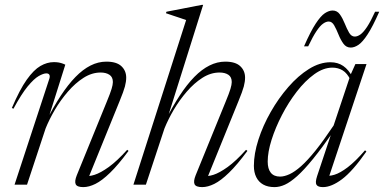

<svg xmlns="http://www.w3.org/2000/svg" viewBox="-20 -755 1570 785"><path d="M35 -310.5 28.5 -313.5Q60.5 -388.5 89.2 -429Q118 -469.5 145.2 -485.2Q172.5 -501 200 -501Q210 -501 218 -499.8Q226 -498.5 233 -496.2Q240 -494 247 -490.5L176.5 -267L168 -258Q198.5 -318 228.5 -363.8Q258.5 -409.5 288.5 -440.2Q318.5 -471 350 -487Q381.5 -503 415 -503Q456.5 -503 476.2 -484.5Q496 -466 496 -437.5Q496 -421.5 490.8 -401.5Q485.5 -381.5 469 -341.5L338 -19L327 -36.5Q342 -32.5 366.5 -40.2Q391 -48 424.8 -72.2Q458.5 -96.5 500 -142.5L505.5 -138Q463.5 -81 430.2 -48.8Q397 -16.5 370.2 -3.2Q343.5 10 320.5 10Q295 10 289.5 -1.8Q284 -13.5 294 -38.5L416.5 -339Q431 -374 436.2 -391.5Q441.5 -409 441.5 -419.5Q441.5 -440 427.5 -449.2Q413.5 -458.5 391.5 -458.5Q355.5 -458.5 321.5 -436.8Q287.5 -415 257.5 -380.2Q227.5 -345.5 204.2 -305.8Q181 -266 166.5 -230L90.5 0H39.5L182 -434Q185 -444.5 181.5 -449.8Q178 -455 169.5 -455Q157.5 -455 138.2 -444Q119 -433 93.2 -401.8Q67.5 -370.5 35 -310.5Z M652.5 -230 576.5 0H525.5L741 -673Q732 -676.5 718 -681Q704 -685.5 688.5 -690.8Q673 -696 658.5 -701L660.5 -707L804.5 -735H810.5L663.5 -268L654.5 -259Q685 -319 714.8 -364.5Q744.5 -410 774.8 -440.8Q805 -471.5 836.5 -487.2Q868 -503 901 -503Q942.5 -503 962.2 -484.5Q982 -466 982 -437.5Q982 -421.5 976.8 -401.5Q971.5 -381.5 955 -341.5L824 -19L813 -36.5Q828 -32.5 852.5 -40.2Q877 -48 910.8 -72.2Q944.5 -96.5 986 -142.5L991.5 -138Q949.5 -81 916.2 -48.8Q883 -16.5 856.2 -3.2Q829.5 10 806.5 10Q781 10 775.5 -1.8Q770 -13.5 780 -38.5L902.5 -339Q917 -374 922.2 -391.5Q927.5 -409 927.5 -419.5Q927.5 -440 913.8 -449.2Q900 -458.5 877.5 -458.5Q841.5 -458.5 807.5 -436.8Q773.5 -415 743.5 -380.2Q713.5 -345.5 690.2 -305.8Q667 -266 652.5 -230Z M1276.5 -35 1337.5 -218H1343.5Q1295.5 -149 1259.2 -104.5Q1223 -60 1195 -35Q1167 -10 1145 0Q1123 10 1102.5 10Q1075 10 1056.2 -0.5Q1037.5 -11 1027.8 -30.5Q1018 -50 1018 -77Q1018 -126.5 1036.5 -184Q1055 -241.5 1086.8 -297.2Q1118.5 -353 1158.8 -399.2Q1199 -445.5 1243.2 -473Q1287.5 -500.5 1331 -500.5Q1361.5 -500.5 1383.5 -485.2Q1405.5 -470 1421.5 -439.5L1413 -428Q1399.5 -456 1381 -467.2Q1362.5 -478.5 1339 -478.5Q1302.5 -478.5 1265 -451.5Q1227.5 -424.5 1193.5 -380.5Q1159.5 -336.5 1132.8 -284.8Q1106 -233 1090.2 -183Q1074.5 -133 1074.5 -94.5Q1074.5 -64.5 1087.2 -48.8Q1100 -33 1125 -33Q1142.5 -33 1163.8 -42.8Q1185 -52.5 1211 -75.5Q1237 -98.5 1269.8 -139.2Q1302.5 -180 1344 -242L1413 -448.5L1433 -493H1478.5L1320.5 -18.5L1308 -37.5Q1324 -33.5 1347.2 -40.5Q1370.5 -47.5 1401.8 -71.2Q1433 -95 1472.5 -140.5L1478 -135.5Q1421.5 -54.5 1378.2 -22.2Q1335 10 1300.5 10Q1280 10 1274 0.5Q1268 -9 1276.5 -35ZM1530.5 -707Q1504 -646.5 1483.2 -614.8Q1462.5 -583 1445.8 -571.8Q1429 -560.5 1414 -560.5Q1395.5 -560.5 1384 -576.5Q1372.5 -592.5 1364 -613.8Q1355.5 -635 1346.5 -651Q1337.5 -667 1324 -667Q1313 -667 1300.8 -658.2Q1288.5 -649.5 1273.8 -627.5Q1259 -605.5 1240 -565.5H1223Q1250 -627 1270.8 -658.5Q1291.5 -690 1308.2 -701Q1325 -712 1340 -712Q1358.5 -712 1369.8 -696Q1381 -680 1389.5 -658.8Q1398 -637.5 1407.2 -621.5Q1416.5 -605.5 1430.5 -605.5Q1441.5 -605.5 1453.8 -614.2Q1466 -623 1480.8 -645.2Q1495.5 -667.5 1513.5 -707Z"/></svg>

Font: Newsreader 60pt Light
Style: Italic
Weight: 300
Italic angle: -17°
Designer: Hugues Gentile
Foundry: Production Type
Version: Version 1.003